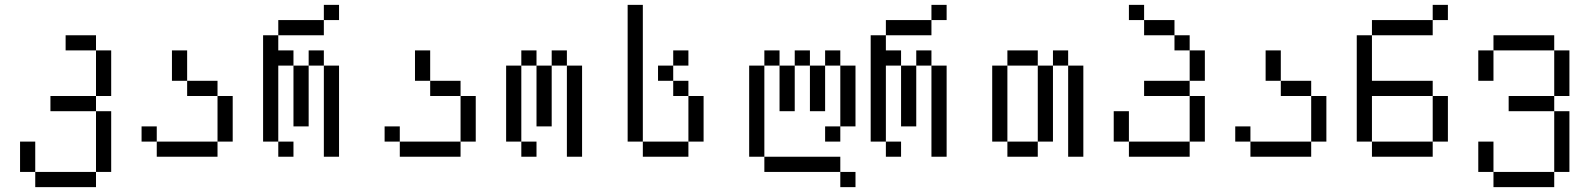

<svg xmlns="http://www.w3.org/2000/svg" viewBox="-20 -645 6540 790"><path d="M125 62.5V125H375V62.5ZM125 62.5Q125 62.5 125 -62.5H62.5Q62.5 -62.5 62.5 62.5ZM375 62.5H437.5Q437.5 62.5 437.5 -187.5H375Q375 -187.5 375 62.5ZM375 -187.5V-250H187.5V-187.5ZM375 -250H437.5V-437.5H375ZM375 -437.5V-500H250V-437.5Z M625 -62.5V0H875V-62.5ZM625 -62.5V-125H562.5V-62.5ZM875 -62.5H937.5V-250H875ZM875 -250V-312.5H750V-250ZM750 -312.5Q750 -312.5 750 -437.5H687.5Q687.5 -437.5 687.5 -312.5Z M1187.5 0V-62.5H1125V0ZM1375 -562.5V-625H1312.5V-562.5H1125V-500H1062.5V-62.5H1125V-375H1187.5Q1187.5 -375 1187.5 -125H1250Q1250 -125 1250 -375H1187.5V-437.5H1125V-500H1312.5V-562.5ZM1312.5 -375Q1312.5 -375 1312.5 0H1375Q1375 0 1375 -375ZM1250 -375H1312.5V-437.5H1250Z M1625 -62.5V0H1875V-62.5ZM1625 -62.5V-125H1562.5V-62.5ZM1875 -62.5H1937.5V-250H1875ZM1875 -250V-312.5H1750V-250ZM1750 -312.5Q1750 -312.5 1750 -437.5H1687.5Q1687.5 -437.5 1687.5 -312.5Z M2187.5 0V-62.5H2125V0ZM2125 -62.5V-375H2062.5V-62.5ZM2312.5 -375Q2312.5 -375 2312.5 0H2375Q2375 0 2375 -375ZM2187.5 -375Q2187.5 -375 2187.5 -125H2250Q2250 -125 2250 -375ZM2125 -375H2187.5V-437.5H2125ZM2250 -375H2312.5V-437.5H2250Z M2812.5 -375V-437.5H2750V-375H2687.5V-312.5H2750V-250H2812.5V-62.5H2625V0H2812.5V-62.5H2875V-250H2812.5V-312.5H2750V-375ZM2625 -62.5V-625H2562.5V-62.5Z M3500 125V62.5H3437.5V125ZM3437.5 62.5V0H3125V62.5ZM3125 0Q3125 0 3125 -375H3062.5Q3062.5 -375 3062.5 0ZM3437.5 -125H3375V-62.5H3437.5ZM3437.5 -125H3500Q3500 -125 3500 -375H3437.5Q3437.5 -375 3437.5 -125ZM3187.5 -375V-187.5H3250V-375ZM3312.5 -375V-187.5H3375V-375ZM3125 -375H3187.5V-437.5H3125ZM3250 -375H3312.5V-437.5H3250ZM3375 -375H3437.5V-437.5H3375Z M3687.5 0V-62.5H3625V0ZM3875 -562.5V-625H3812.5V-562.5H3625V-500H3562.5V-62.5H3625V-375H3687.5Q3687.5 -375 3687.5 -125H3750Q3750 -125 3750 -375H3687.5V-437.5H3625V-500H3812.5V-562.5ZM3812.5 -375Q3812.5 -375 3812.5 0H3875Q3875 0 3875 -375ZM3750 -375H3812.5V-437.5H3750Z M4125 -62.5V0H4250V-62.5ZM4125 -62.5V-375H4062.5V-62.5ZM4250 -62.5H4312.5V-375H4250ZM4375 -375Q4375 -375 4375 0H4437.5Q4437.5 0 4437.5 -375ZM4125 -375H4250V-437.5H4125ZM4312.5 -375H4375V-437.5H4312.5Z M4625 -62.5V0H4875V-62.5ZM4625 -62.5Q4625 -62.5 4625 -187.5H4562.5Q4562.5 -187.5 4562.5 -62.5ZM4875 -62.5H4937.5V-250H4875ZM4875 -250V-312.5H4687.5V-250ZM4875 -312.5H4937.5Q4937.5 -312.5 4937.5 -437.5H4875Q4875 -437.5 4875 -312.5ZM4875 -437.5V-500H4812.5V-437.5ZM4812.5 -500V-562.5H4687.5V-500ZM4687.5 -562.5V-625H4625V-562.5Z M5125 -62.5V0H5375V-62.5ZM5125 -62.5V-125H5062.5V-62.5ZM5375 -62.5H5437.5V-250H5375ZM5375 -250V-312.5H5250V-250ZM5250 -312.5Q5250 -312.5 5250 -437.5H5187.5Q5187.5 -437.5 5187.5 -312.5Z M5937.5 -562.5V-625H5875V-562.5H5625V-500H5562.5V-62.5H5625V0H5875V-62.5H5625V-250H5875V-62.5H5937.5V-250H5875V-312.5H5625V-500H5875V-562.5Z M6125 62.5V125H6375V62.5ZM6125 62.5Q6125 62.5 6125 -62.5H6062.5Q6062.5 -62.5 6062.5 62.5ZM6375 62.5H6437.5Q6437.5 62.5 6437.5 -187.5H6375Q6375 -187.5 6375 62.5ZM6375 -187.5V-250H6187.5V-187.5ZM6375 -250H6437.5V-437.5H6375ZM6062.5 -437.5Q6062.5 -437.5 6062.5 -312.5H6125Q6125 -312.5 6125 -437.5ZM6125 -437.5H6375V-500H6125Z"/></svg>

Font: UnifontExMono
Style: Regular
Weight: 500
Version: Version 15.0.06